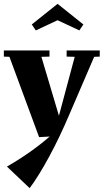

<svg xmlns="http://www.w3.org/2000/svg" viewBox="-28 -712 538 997"><path d="M490 -450V-418L461 -417L334 -122Q282 1 226.5 103Q171 205 126 265L8 153Q132 82 230 -3L175 0L21 -417L-8 -418V-450H229V-418L187 -417L278 -111L360 -417L318 -418V-450ZM137 -585 271 -692 405 -585 384 -554 271 -607 158 -554Z"/></svg>

Font: Rakkas
Style: Regular
Weight: 400
Designer: Zeynep Akay
Foundry: Zeynep Akay
Version: Version 2.000